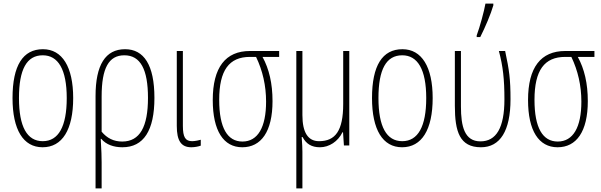

<svg xmlns="http://www.w3.org/2000/svg" viewBox="-20 -813 3361 1073"><path d="M218 10C328 10 389 -88 389 -265C389 -439 328 -538 220 -538C108 -538 50 -447 50 -265C50 -88 110 10 218 10ZM219 -24C131 -24 86 -105 86 -265C86 -425 129 -504 219 -504C305 -504 353 -425 353 -265C353 -106 307 -24 219 -24Z M514 240H548V94C548 66 547 29 543 -37H546C573 -5 615 10 664 10C783 10 843 -84 843 -266C843 -450 784 -538 679 -538C569 -538 514 -450 514 -276ZM663 -22C615 -22 578 -41 548 -77V-274C548 -433 588 -504 675 -504C765 -504 807 -425 807 -266C807 -105 762 -22 663 -22Z M1049 10C1068 10 1088 6 1102 1V-32C1096 -30 1071 -24 1054 -24C1016 -24 1002 -46 1002 -110V-528H968V-109C968 -27 992 10 1049 10Z M1334 10C1439 10 1503 -77 1503 -248C1503 -346 1484 -428 1447 -495H1540V-528H1377C1240 -528 1169 -436 1169 -254C1169 -82 1229 10 1334 10ZM1335 -22C1251 -22 1205 -98 1205 -255C1205 -420 1260 -495 1377 -495H1411C1448 -418 1467 -334 1467 -245C1467 -102 1421 -22 1335 -22Z M1636 240H1670V35C1670 18 1669 -11 1666 -47H1671C1691 -9 1721 10 1768 10C1819 10 1869 -22 1894 -74H1897L1902 0H1932V-528H1898V-232C1898 -82 1854 -24 1763 -24C1701 -24 1670 -73 1670 -170V-528H1636Z M2227 10C2337 10 2398 -88 2398 -265C2398 -439 2337 -538 2229 -538C2117 -538 2059 -447 2059 -265C2059 -88 2119 10 2227 10ZM2228 -24C2140 -24 2095 -105 2095 -265C2095 -425 2138 -504 2228 -504C2314 -504 2362 -425 2362 -265C2362 -106 2316 -24 2228 -24Z M2644 -606H2664C2691 -659 2724 -737 2737 -783V-793H2693C2686 -752 2661 -660 2644 -615ZM2668 10C2775 10 2833 -82 2833 -258C2833 -370 2826 -421 2803 -528H2768C2791 -443 2799 -369 2799 -258C2799 -98 2753 -23 2665 -23C2576 -23 2556 -106 2556 -218V-528H2522V-222C2522 -77 2549 10 2668 10Z M3096 10C3201 10 3265 -77 3265 -248C3265 -346 3246 -428 3209 -495H3302V-528H3139C3002 -528 2931 -436 2931 -254C2931 -82 2991 10 3096 10ZM3097 -22C3013 -22 2967 -98 2967 -255C2967 -420 3022 -495 3139 -495H3173C3210 -418 3229 -334 3229 -245C3229 -102 3183 -22 3097 -22Z"/></svg>

Font: Kathrein 37 Thin Condensed
Style: Regular
Weight: 250
Width: 3
Designer: Lazydogs Typefoundry, based on Open Sans by Ascender Corporation
Foundry: Lazydogs Typefoundry
Version: Version 1.003;PS 001.003;hotconv 1.0.88;makeotf.lib2.5.64775